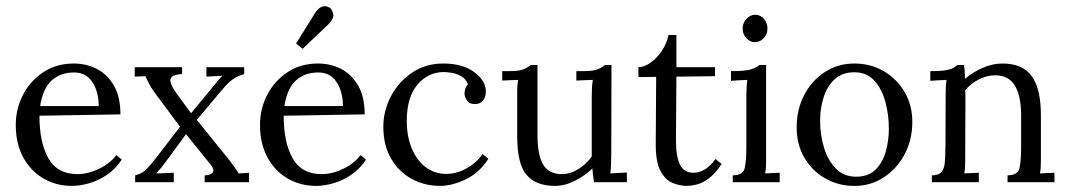

<svg xmlns="http://www.w3.org/2000/svg" viewBox="-20 -595 3486 627"><path d="M214.9 12.1Q163.2 12.1 121.6 -12.3Q79.9 -36.7 55.7 -81.4Q31.5 -126.1 31.5 -187Q31.5 -239.8 55.2 -285.5Q78.8 -331.1 121.6 -359.4Q164.3 -387.6 220.8 -387.6Q262.6 -387.6 297.2 -369.5Q331.9 -351.3 352.6 -314.4Q373.3 -277.6 373.3 -221.5L108.9 -217.1Q108.5 -130.9 137.7 -78.7Q166.9 -26.4 232.9 -26.4Q267.7 -26.4 304.2 -44.2Q340.7 -62 359.7 -88.7L377.7 -73.7Q357.2 -42.5 328.7 -23.7Q300.3 -4.8 270.4 3.7Q240.6 12.1 214.9 12.1ZM111.1 -248.6H302.5Q302.5 -275.4 294.5 -300.5Q286.4 -325.6 268.6 -342Q250.8 -358.3 221.5 -358.3Q177.5 -358.3 148.9 -332.4Q120.3 -306.6 111.1 -248.6Z M421.3 0V-22.4Q444.4 -28.2 458.2 -42.4Q471.9 -56.5 492.8 -83.2L568 -181.2Q557 -195.5 542.4 -215.3Q527.7 -235.1 514.3 -253.4Q500.9 -271.7 493.6 -280.9Q475.6 -304.7 467.4 -320.3Q459.1 -335.9 455.1 -346.2L419.9 -344.7V-375.5H574.6V-353.1Q540.9 -351.7 536.7 -337.2Q532.5 -322.7 560.3 -284.6L604 -225.2L672.2 -308Q683.5 -321.6 690.9 -330.8Q698.2 -339.9 705.9 -347.6L654.2 -344.7V-375.5H777.4V-353.1Q756.9 -347.3 742.8 -337.7Q728.6 -328.2 714.7 -312.6Q700.8 -297 680.6 -272.5L622.7 -203.5L726.4 -75.2Q734.9 -63.8 742.9 -53.2Q751 -42.5 759.4 -28.6L793.2 -30.8V0H648.3V-22.4Q666.3 -22.4 674.2 -31Q682.1 -39.6 666.3 -59.4L587.5 -156.9L524.4 -70.8Q513 -55.4 507 -47.9Q500.9 -40.3 489.9 -28.6L547.5 -30.8V0Z M1012.5 12.1Q960.8 12.1 919.1 -12.3Q877.5 -36.7 853.3 -81.4Q829.1 -126.1 829.1 -187Q829.1 -239.8 852.8 -285.5Q876.4 -331.1 919.1 -359.4Q961.9 -387.6 1018.3 -387.6Q1060.1 -387.6 1094.8 -369.5Q1129.4 -351.3 1150.2 -314.4Q1170.9 -277.6 1170.9 -221.5L906.5 -217.1Q906.1 -130.9 935.3 -78.7Q964.4 -26.4 1030.4 -26.4Q1065.3 -26.4 1101.8 -44.2Q1138.2 -62 1157.3 -88.7L1175.3 -73.7Q1154.7 -42.5 1126.3 -23.7Q1097.9 -4.8 1068 3.7Q1038.1 12.1 1012.5 12.1ZM908.7 -248.6H1100.1Q1100.1 -275.4 1092 -300.5Q1084 -325.6 1066.2 -342Q1048.4 -358.3 1019.1 -358.3Q975.1 -358.3 946.5 -332.4Q917.9 -306.6 908.7 -248.6ZM968.1 -435.6 946.8 -452.9 1009.9 -554.1Q1021.3 -570.2 1031.7 -573.2Q1042.2 -576.1 1049.5 -573.2Q1056.8 -570.2 1058.7 -568.4Q1063.4 -564.7 1068 -550.8Q1072.6 -536.9 1052.1 -515.2Z M1417.3 12.1Q1366.7 12.1 1324.5 -10.8Q1282.4 -33.7 1257.1 -77Q1231.8 -120.3 1231.8 -181.2Q1231.8 -232.9 1256.5 -280.2Q1281.3 -327.5 1325.4 -357.5Q1369.6 -387.6 1427.6 -387.6Q1490.3 -387.6 1528.4 -359.7Q1566.6 -331.9 1566.6 -295.2Q1566.6 -278.7 1557.6 -267Q1548.6 -255.2 1531.4 -255.2Q1512.3 -254.9 1504.6 -267.3Q1496.9 -279.8 1496.9 -289Q1496.9 -296.3 1499.1 -304.4Q1501.3 -312.4 1508.3 -319Q1502 -337 1487.2 -345.6Q1472.3 -354.2 1456.2 -357Q1440 -359.7 1429.4 -359.7Q1378.1 -359.7 1343.2 -318.7Q1308.4 -277.6 1308.4 -199.9Q1308.4 -149.6 1324.5 -110.6Q1340.7 -71.5 1369.8 -49.3Q1399 -27.1 1437.5 -27.1Q1472.3 -27.1 1505 -46Q1537.6 -64.9 1555.6 -91.7L1575 -76.6Q1544.9 -30.1 1500.2 -9Q1455.4 12.1 1417.3 12.1Z M1792.1 12.1Q1730.8 12.1 1699.9 -23.5Q1668.9 -59 1668.9 -151.8V-285.3Q1668.9 -297 1669.2 -309.1Q1669.6 -321.2 1672.2 -334.1Q1659 -333.7 1645.9 -333.1Q1632.9 -332.6 1620.1 -331.9V-362.7H1643.6Q1675.5 -362.7 1690.1 -368.9Q1704.8 -375.1 1713.2 -382.8H1735.2V-154Q1735.2 -89.1 1753.6 -57.6Q1771.9 -26 1816.3 -26.4Q1844.5 -27.1 1870.6 -44Q1896.6 -60.9 1912.4 -84V-277.2Q1912.4 -295.2 1913.1 -308.2Q1913.8 -321.2 1916 -334.1Q1902.5 -333.7 1889.1 -333.1Q1875.7 -332.6 1862.1 -331.9V-362.7H1885.2Q1917.5 -362.7 1932.2 -368.9Q1946.8 -375.1 1955.3 -382.8H1976.9L1976.2 -99Q1976.2 -87.3 1975.6 -65.5Q1975.1 -43.6 1973.2 -28.6Q1986.8 -29.3 2000.2 -30.3Q2013.6 -31.2 2027.1 -31.5V0H1919.7Q1917.5 -12.8 1916.4 -23.8Q1915.3 -34.8 1914.6 -45.1Q1891.5 -22 1858.1 -5Q1824.7 12.1 1792.1 12.1Z M2223.3 12.1Q2200.6 12.1 2176.8 2.6Q2152.9 -7 2137 -36.5Q2121 -66 2121.4 -126.1L2122.8 -344L2064.9 -343.2V-375.5Q2084 -375.9 2104.3 -390.2Q2124.7 -404.5 2140.8 -428.1Q2156.9 -451.8 2163.2 -480.7H2188.9V-375.5H2315V-346.2L2188.9 -344.7L2187.4 -136Q2187.4 -84.7 2200.4 -57.8Q2213.4 -30.8 2244.2 -30.8Q2265.1 -30.8 2283.5 -42.7Q2301.8 -54.6 2316.5 -75.9L2336.6 -59.4Q2314.6 -26.4 2293.4 -11.4Q2272.1 3.7 2253.9 7.9Q2235.8 12.1 2223.3 12.1Z M2372.9 -22.4Q2407.4 -22.4 2412.4 -48Q2417.3 -73.7 2417.3 -114V-285.3Q2417.3 -297 2418 -308Q2418.8 -319 2420.2 -334.1Q2406.7 -333.7 2393.7 -332.8Q2380.6 -331.9 2367.1 -331.1V-362.7Q2416.6 -362.7 2434.2 -368.9Q2451.8 -375.1 2460.2 -382.8H2481.8V-79.6Q2481.8 -64.5 2481.5 -53Q2481.1 -41.4 2478.9 -28.6Q2490.6 -29.3 2502.6 -29.9Q2514.5 -30.4 2526.2 -30.8V0H2372.9ZM2445.2 -457.3Q2429.4 -457.3 2417.3 -470.1Q2405.2 -482.9 2405.2 -501.7Q2405.2 -520.4 2417.7 -533.6Q2430.1 -546.8 2445.9 -546.8Q2463.1 -546.8 2474.7 -533.6Q2486.2 -520.4 2486.2 -501.7Q2486.2 -482.9 2473.8 -470.1Q2461.3 -457.3 2445.2 -457.3Z M2770.1 12.1Q2717.6 12.1 2674.7 -12.5Q2631.8 -37 2606.7 -80.1Q2581.6 -123.2 2581.6 -178.6Q2581.6 -238 2606.5 -285.3Q2631.5 -332.6 2674.2 -360.1Q2716.9 -387.6 2770.1 -387.6Q2822.9 -387.6 2865.8 -362.7Q2908.7 -337.7 2934 -294.6Q2959.3 -251.6 2959.3 -196.9Q2959.3 -138.6 2934.2 -91.3Q2909.1 -44 2866.3 -16Q2823.6 12.1 2770.1 12.1ZM2775.9 -18Q2815.5 -18 2838.8 -40.7Q2862.1 -63.4 2872.4 -99.4Q2882.7 -135.3 2882.7 -174.9Q2882.7 -220 2871.3 -262.2Q2859.9 -304.4 2835.2 -331.7Q2810.4 -359 2770.1 -359Q2730.8 -359 2706.1 -336.5Q2681.3 -313.9 2669.8 -277.8Q2658.2 -241.7 2658.2 -200.6Q2658.2 -154 2671.1 -112.2Q2683.9 -70.4 2709.9 -44.2Q2736 -18 2775.9 -18Z M3023.1 0V-22.4Q3046.2 -22.4 3055.2 -34.1Q3064.2 -45.8 3065.6 -66.6Q3067.1 -87.3 3067.5 -114L3068.2 -285.3Q3068.2 -297 3068.6 -309.1Q3068.9 -321.2 3071.1 -334.1Q3057.6 -333.7 3044.6 -332.8Q3031.5 -331.9 3018 -331.1V-362.7Q3051 -362.7 3068 -365.6Q3085.1 -368.5 3093 -373.1Q3100.8 -377.7 3106.3 -382.8H3128.3Q3129.4 -374.8 3130.2 -364Q3130.9 -353.1 3131.3 -337.4Q3155.5 -358.6 3188.3 -373.1Q3221.1 -387.6 3253.8 -387.6Q3319 -387.6 3349.1 -346.5Q3379.2 -305.5 3379.2 -219.3V-79.6Q3379.2 -64.5 3378.8 -53Q3378.4 -41.4 3376.2 -28.6Q3388 -29.3 3399.9 -29.9Q3411.8 -30.4 3423.5 -30.8V0H3270.3V-22.4Q3304.7 -22.4 3309.7 -48Q3314.6 -73.7 3314.6 -114V-219.3Q3314.3 -283.5 3293.5 -316.6Q3272.8 -349.8 3228.1 -349.1Q3201.3 -348.7 3175.3 -335Q3149.2 -321.2 3132 -300.3Q3132.7 -294.5 3132.7 -286.8Q3132.7 -279.1 3132.7 -271L3132 -79.6Q3132 -64.5 3131.6 -53Q3131.3 -41.4 3129.1 -28.6Q3140.8 -29.3 3152.7 -29.9Q3164.6 -30.4 3176.4 -30.8V0Z"/></svg>

Font: Parastoo
Style: Regular
Weight: 400
Foundry: Saber Rastikerdar (saber.rastikerdar@gmail.com)
Version: Version 3.000